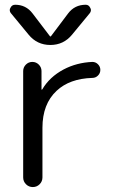

<svg xmlns="http://www.w3.org/2000/svg" viewBox="-20 -799 490 797"><path d="M76.2 -503.9Q76.2 -519.5 87.4 -530.8Q98.6 -542 114.3 -542Q129.9 -542 141.1 -530.8Q152.3 -519.5 152.3 -503.9V-427.7Q152.3 -426.8 153.3 -426.8Q154.3 -426.8 155.3 -427.7Q185.5 -479.5 244.1 -510.7Q297.9 -539.1 363.3 -542Q377 -542 386.7 -532.2Q396.5 -522.5 396.5 -508.8Q396.5 -495.1 386.7 -485.4Q377 -475.6 363.3 -475.6Q268.6 -472.7 214.8 -421.9Q156.2 -367.2 156.2 -268.6V-62.5Q156.2 -45.9 144.5 -34.2Q132.8 -22.5 116.2 -22.5Q99.6 -22.5 87.9 -34.2Q76.2 -45.9 76.2 -62.5ZM335.9 -779.3Q348.6 -779.3 354.5 -766.6Q357.4 -761.7 357.4 -757.8Q357.4 -750 352.5 -744.1L279.3 -655.3Q244.1 -612.3 189 -612.3Q133.8 -612.3 98.6 -655.3L25.4 -744.1Q20.5 -750 20.5 -757.8Q20.5 -761.7 23.4 -766.6Q29.3 -779.3 43 -779.3Q87.9 -779.3 115.2 -743.2L187.5 -648.4Q188.5 -647.5 189.5 -647.5Q190.4 -647.5 191.4 -648.4L262.7 -743.2Q290 -779.3 335.9 -779.3Z"/></svg>

Font: Gen Jyuu Gothic P Normal
Style: Regular
Weight: 300
Designer: [Source Han Sans]
Ryoko NISHIZUKA  (kana & ideographs); Paul D. Hunt (Latin, Greek & Cyrillic); Wenlong ZHANG  (bopomofo
Version: Version 1.002.20150607